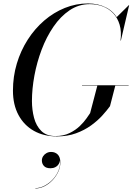

<svg xmlns="http://www.w3.org/2000/svg" viewBox="-20 -780 768 1112"><path d="M310 10Q233.5 10 176.2 -22.2Q119 -54.5 87 -114Q55 -173.5 55 -255Q55 -337 77.5 -412Q100 -487 140.8 -550.5Q181.5 -614 236.2 -661Q291 -708 355.5 -734Q420 -760 490 -760Q549 -760 595.2 -736Q641.5 -712 665.2 -664.2Q689 -616.5 680 -545H678Q684.5 -597.5 672.8 -637Q661 -676.5 635.8 -703Q610.5 -729.5 575.5 -742.8Q540.5 -756 500 -756Q436 -756 383.2 -720.5Q330.5 -685 289.8 -625.5Q249 -566 221.2 -492.5Q193.5 -419 179.2 -341.8Q165 -264.5 165 -195Q165 -144 177.2 -97.5Q189.5 -51 219.2 -21.5Q249 8 301 8Q347.5 8 382.8 -9.2Q418 -26.5 442.5 -50.2Q467 -74 481.8 -95.5Q496.5 -117 502 -125L544 -285H648L617 -165Q600 -141.5 573 -111.5Q546 -81.5 507.8 -53.8Q469.5 -26 420.2 -8Q371 10 310 10ZM455 -284V-286H725V-284ZM678 -545 681 -568Q682.5 -596.5 676.8 -625.5Q671 -654.5 655 -680L726 -750H728L680 -545ZM185 311.5V309.5Q212 309.5 239.2 295Q266.5 280.5 288 256.5Q309.5 232.5 320.5 203Q331.5 173.5 326.5 143.5H327.5Q327.5 158 320.2 169.8Q313 181.5 300.5 188Q288 194.5 272.5 194.5Q246.5 194.5 234.5 181.2Q222.5 168 222.5 149.5Q222.5 136.5 229.5 125.2Q236.5 114 248.8 107Q261 100 276 100Q299.5 100 314.5 115Q329.5 130 329.5 161.5Q329.5 188.5 317.2 215Q305 241.5 284.2 263.5Q263.5 285.5 237.8 298.5Q212 311.5 185 311.5Z"/></svg>

Font: Bodoni Moda 96pt
Style: Italic
Weight: 400
Italic angle: -13°
Version: Version 2.004